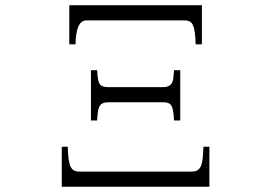

<svg xmlns="http://www.w3.org/2000/svg" viewBox="-20 -770 1040 736"><path d="M245.6 -750H753.9V-600.1H730Q728.5 -655.8 719.7 -672.9Q712.4 -691.9 688 -691.9H311.5Q271 -691.9 269.5 -600.1H245.6ZM328.6 -501H352.5Q354 -455.6 364.7 -444.8Q373.5 -436 393.6 -436H606Q634.3 -436 642.1 -459Q645 -468.3 647 -501H670.9V-308.1H647Q645.5 -357.4 633.8 -369.1Q626.5 -377.9 606 -377.9H393.6Q367.2 -377.9 359.9 -358.9Q354 -345.2 352.5 -308.1H328.6ZM216.8 -207.5H239.7Q241.2 -147.9 251 -130.4Q259.8 -112.3 282.7 -112.3H716.8Q745.1 -112.3 752.9 -141.1Q758.3 -159.2 759.8 -207.5H782.7V-54.2H216.8Z"/></svg>

Font: I.Ming
Style: Regular
Weight: 400
Designer: Ichiten Fonts Project
Version: Version 6.11; Dec 27, 2019